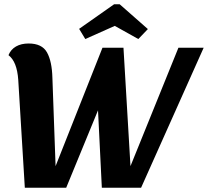

<svg xmlns="http://www.w3.org/2000/svg" viewBox="-20 -885 980 905"><path d="M20 -625Q31 -652 55.5 -666Q80 -680 115 -680Q178 -680 201.5 -638Q225 -596 227 -518L242 -102L463 -660H562L595 -102L821 -660H940L645 0H460L442 -365L292 0H97L66 -509Q60 -595 20 -625ZM382 -701 353 -749 518 -865H544L677 -748L632 -701L521 -763Z"/></svg>

Font: Sansita
Style: Bold Italic
Weight: 700
Italic angle: -11°
Designer: Pablo Cosgaya
Foundry: Omnibus-Type
Version: Version 1.006